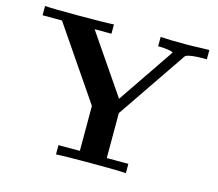

<svg xmlns="http://www.w3.org/2000/svg" viewBox="-98 -811 1066 937"><g transform="rotate(15 434.5 -343.0)"><path d="M19 -639V-686Q54 -683 184 -683Q326 -683 367 -686V-639H282L485 -342L672 -617Q674 -620 679 -629Q653 -639 603 -639V-686Q640 -683 735 -683Q747 -683 766 -683.5Q785 -684 810 -685Q835 -686 849 -686V-639H828Q802 -639 776 -636Q748 -632 741 -625Q739 -622 737 -619L502 -274V-47H611V0Q573 -3 434 -3Q294 -3 258 0V-47H366V-274L117 -639Z"/></g></svg>

Font: CMU Serif
Style: Bold
Weight: 700
Version: Version 0.7.0